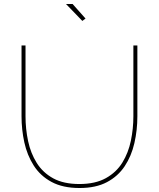

<svg xmlns="http://www.w3.org/2000/svg" viewBox="-20 -938 796 963"><path d="M379 5Q295 5 238.5 -25.5Q182 -56 149 -108Q116 -160 102 -224Q88 -288 88 -355V-710H108V-355Q108 -291 121 -230Q134 -169 164.5 -120.5Q195 -72 247 -43.5Q299 -15 378 -15Q458 -15 511 -44.5Q564 -74 594 -123Q624 -172 636.5 -232.5Q649 -293 649 -355V-710H669V-355Q669 -285 654 -220Q639 -155 605.5 -104.5Q572 -54 516.5 -24.5Q461 5 379 5ZM311 -918H344L409 -845L393 -833Z"/></svg>

Font: Raleway Thin Thin
Style: Regular
Weight: 250
Version: Version 4.026